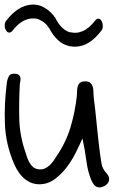

<svg xmlns="http://www.w3.org/2000/svg" viewBox="-20 -818 574 838"><path d="M9.8 -456.1Q11.7 -471.7 18.6 -484.9Q25.4 -498 46.9 -496.1Q58.6 -495.1 63.5 -489.7Q68.4 -484.4 69.3 -478Q70.3 -471.7 68.8 -463.9Q67.4 -456.1 66.4 -449.2Q62.5 -375 64 -302.2Q65.4 -229.5 89.8 -157.2Q93.8 -144.5 98.1 -131.8Q102.5 -119.1 108.9 -107.9Q115.2 -96.7 124.5 -88.9Q133.8 -81.1 148.4 -79.1Q163.1 -77.1 175.3 -82.5Q187.5 -87.9 196.8 -96.7Q206.1 -105.5 213.9 -116.7Q221.7 -127.9 228.5 -138.7Q268.6 -198.2 288.1 -263.7Q307.6 -329.1 315.4 -399.4Q316.4 -409.2 316.4 -420.4Q316.4 -431.6 319.3 -441.4Q322.3 -451.2 329.6 -457Q336.9 -462.9 352.5 -462.9Q367.2 -462.9 374.5 -456.1Q381.8 -449.2 384.8 -439.5Q387.7 -429.7 387.7 -418Q387.7 -406.2 388.7 -396.5Q396.5 -335 402.3 -273.9Q408.2 -212.9 416 -151.4Q418.9 -128.9 422.9 -105Q426.8 -81.1 445.3 -61.5Q459 -45.9 456.1 -30.8Q453.1 -15.6 435.5 -5.9Q423.8 0 415 0Q401.4 0 392.6 -9.3Q383.8 -18.6 377.9 -33.2Q362.3 -72.3 356.9 -116.2Q351.6 -160.2 339.8 -213.9Q328.1 -186.5 310.5 -151.4Q293 -116.2 269.5 -85.9Q246.1 -55.7 216.8 -34.7Q187.5 -13.7 151.4 -13.7Q118.2 -13.7 89.8 -35.6Q61.5 -57.6 42 -101.6Q4.9 -187.5 1.5 -276.4Q-2 -365.2 9.8 -456.1ZM7.8 -728.5Q57.6 -793 117.2 -797.9Q147.5 -799.8 170.9 -786.1Q196.3 -772.5 213.9 -750Q214.8 -749 214.8 -748Q216.8 -746.1 216.8 -745.1Q218.8 -744.1 219.2 -743.2Q219.7 -742.2 221.7 -740.2Q221.7 -739.3 222.2 -738.8Q222.7 -738.3 222.7 -737.3Q248 -687.5 286.1 -676.8H288.1H291Q308.6 -672.9 324.7 -676.8Q340.8 -680.7 354 -689Q367.2 -697.3 377.9 -708.5Q388.7 -719.7 395.5 -728.5Q401.4 -736.3 409.2 -736.3Q418 -736.3 423.8 -725.6Q428.7 -715.8 428.7 -703.6Q428.7 -691.4 421.9 -683.6Q369.1 -614.3 307.6 -614.3Q302.7 -614.3 297.4 -614.7Q292 -615.2 286.1 -616.2H284.2Q283.2 -616.2 282.7 -616.7Q282.2 -617.2 281.2 -617.2Q228.5 -628.9 193.4 -697.3Q192.4 -697.3 192.4 -697.8Q192.4 -698.2 191.4 -698.2Q190.4 -699.2 189.9 -700.2Q189.5 -701.2 188.5 -702.1Q186.5 -706.1 186.5 -706.1Q175.8 -719.7 157.2 -729.5Q140.6 -739.3 118.2 -737.3Q73.2 -734.4 34.2 -683.6Q28.3 -675.8 20.5 -675.8Q11.7 -675.8 5.9 -686.5Q0 -695.3 0.5 -708Q1 -720.7 7.8 -728.5Z"/></svg>

Font: Scriphy
Style: Regular
Weight: 400
Designer: Ala M. Lockhart
Foundry: Ala M. Lockhart
Version: Version 1.0 2021